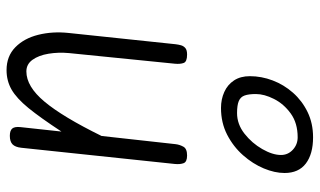

<svg xmlns="http://www.w3.org/2000/svg" viewBox="-215 -751 976 586"><g transform="rotate(90 273.0 -458.0)"><path d="M194 10Q151.5 10 124.2 -16.8Q97 -43.5 86.2 -86.8Q75.5 -130 80.5 -178.5L115 -506Q116 -514.5 118.2 -522.5Q120.5 -530.5 126.8 -535.8Q133 -541 146.5 -541Q168.5 -541 172.2 -530.5Q176 -520 174.5 -504L142 -180.5Q139 -148 144 -118Q149 -88 162.5 -69.2Q176 -50.5 198 -50.5Q244 -50.5 290.2 -105.8Q336.5 -161 395 -280L420 -506Q421.5 -518.5 427.8 -529.8Q434 -541 454.5 -541Q474 -541 478 -530.5Q482 -520 480.5 -504L431 -35Q429 -16.5 420.5 -8.2Q412 0 394.5 0Q378.5 0 372.2 -7.5Q366 -15 368 -33L381.5 -157.5Q339.5 -93.5 309.8 -57Q280 -20.5 253.2 -5.2Q226.5 10 194 10ZM309.5 -644.5Q283 -644.5 260.8 -654.5Q238.5 -664.5 225.5 -684.2Q212.5 -704 212.5 -732.5Q212.5 -768 225.5 -802.2Q238.5 -836.5 263 -864.2Q287.5 -892 322 -908.8Q356.5 -925.5 399 -925.5Q450 -925.5 479 -903.5Q508 -881.5 508 -838.5Q508 -808.5 494 -775Q480 -741.5 453.8 -711.8Q427.5 -682 391 -663.2Q354.5 -644.5 309.5 -644.5ZM325 -693.5Q359 -693.5 388 -716.2Q417 -739 435 -770.5Q453 -802 453 -827.5Q453 -849 437 -863.8Q421 -878.5 399 -878.5Q355.5 -878.5 326.2 -857.2Q297 -836 282 -806.2Q267 -776.5 267 -751Q267 -729 271.5 -716.5Q276 -704 288.5 -698.8Q301 -693.5 325 -693.5Z"/></g></svg>

Font: Edu NSW ACT Hand
Style: Regular
Weight: 400
Designer: Tina and Corey Anderson, Eben Sorkin, Mirko Velimirovic
Foundry: Sorkin Type Co.
Version: Version 2.000